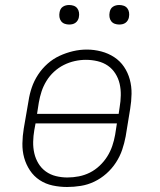

<svg xmlns="http://www.w3.org/2000/svg" viewBox="-20 -739 640 767"><path d="M248 8Q219 8 190.5 2Q162 -4 138.5 -19.5Q115 -35 99.5 -58.5Q84 -82 76.5 -109Q69 -136 69.5 -166Q70 -196 75 -226L94 -336Q98 -363 107 -389.5Q116 -416 132 -440.5Q148 -465 170 -484.5Q192 -504 218 -516Q244 -528 271.5 -534.5Q299 -541 327 -541Q356 -541 384.5 -533.5Q413 -526 436.5 -510.5Q460 -495 475.5 -472Q491 -449 498.5 -421.5Q506 -394 505.5 -364Q505 -334 500 -304L482 -194Q477 -167 468 -140.5Q459 -114 443 -89.5Q427 -65 405 -45.5Q383 -26 357 -13.5Q331 -1 303 3.5Q275 8 248 8ZM454 -284 458 -311Q462 -334 462.5 -358Q463 -382 458 -404Q453 -426 441 -445Q429 -464 411 -476.5Q393 -489 370 -494.5Q347 -500 323 -500Q301 -500 278.5 -495Q256 -490 235 -479.5Q214 -469 196 -452.5Q178 -436 165.5 -415.5Q153 -395 146 -373.5Q139 -352 135 -329L128 -284ZM249 -30Q272 -30 295 -34.5Q318 -39 339 -49.5Q360 -60 378 -77Q396 -94 408.5 -114Q421 -134 428.5 -156Q436 -178 440 -201L447 -246H122L117 -219Q113 -196 112.5 -172.5Q112 -149 117 -127Q122 -105 133.5 -86Q145 -67 163 -54Q181 -41 203.5 -35.5Q226 -30 249 -30ZM456 -641Q447 -641 438.5 -644Q430 -647 424.5 -654Q419 -661 417.5 -670.5Q416 -680 418 -690Q419 -696 422 -702Q425 -708 431 -712Q437 -716 443.5 -717.5Q450 -719 456 -719Q466 -719 474.5 -716Q483 -713 488.5 -706Q494 -699 495.5 -689.5Q497 -680 495 -670Q494 -664 490.5 -658Q487 -652 481.5 -648Q476 -644 469.5 -642.5Q463 -641 456 -641ZM256 -641Q247 -641 238.5 -644Q230 -647 224.5 -654Q219 -661 217.5 -670.5Q216 -680 218 -690Q219 -696 222 -702Q225 -708 231 -712Q237 -716 243.5 -717.5Q250 -719 256 -719Q266 -719 274.5 -716Q283 -713 288.5 -706Q294 -699 295.5 -689.5Q297 -680 295 -670Q294 -664 290.5 -658Q287 -652 281.5 -648Q276 -644 269.5 -642.5Q263 -641 256 -641Z"/></svg>

Font: Iosevka Curly Slab XLtExObl
Style: Regular
Weight: 200
Width: 7
Italic angle: -9°
Monospace: yes
Designer: Belleve Invis
Foundry: Belleve Invis
Version: Version 11.0.0; ttfautohint (v1.8.3)